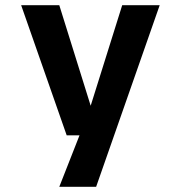

<svg xmlns="http://www.w3.org/2000/svg" viewBox="-20 -520 690 740"><path d="M208.5 200 286.5 1.5H237L61.5 -500H208.5L329.5 -112.5L451 -500H595.5L350.5 200Z"/></svg>

Font: Trispace SemiBold
Style: Regular
Weight: 600
Designer: Tyler Finck
Foundry: Etcetera Type Company
Version: Version 1.210; ttfautohint (v1.8.3)